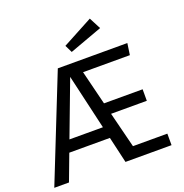

<svg xmlns="http://www.w3.org/2000/svg" viewBox="-168 -1051 1141 1191"><g transform="rotate(-20 402.0 -455.5)"><path d="M762 -76V0H458L418 -173H150L85 0H-12L262 -689H721L710 -613H401L457 -387H712V-311H476L535 -76ZM400 -250 316 -613 179 -250ZM594 -834 378 -755 354 -804 554 -911Z"/></g></svg>

Font: FiraGO
Style: Regular
Weight: 400
Designer: bBox Type
Foundry: bBox Type GmbH
Version: Version 1.001;April 20, 2020;FontCreator 12.0.0.2555 64-bit